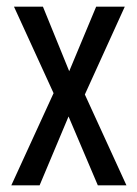

<svg xmlns="http://www.w3.org/2000/svg" viewBox="-20 -557 413 577"><path d="M141 -277 22 -537H109L188 -343L269 -537H355L235 -273L360 0H274L186 -207L99 0H14Z"/></svg>

Font: Noto Sans ExtraCondensed
Style: Regular
Weight: 400
Width: 2
Designer: Monotype Design Team
Foundry: Monotype Imaging Inc.
Version: Version 2.013; ttfautohint (v1.8.4.7-5d5b)